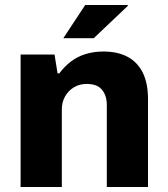

<svg xmlns="http://www.w3.org/2000/svg" viewBox="-20 -744 669 764"><path d="M62 0V-527H197L209 -452H216Q236 -479 262 -499Q288 -519 321 -529Q354 -539 391 -539Q448 -539 487.5 -518Q527 -497 548 -455Q569 -413 569 -348V0H405V-325Q405 -347 399.5 -362.5Q394 -378 384 -389Q374 -400 359 -405Q344 -410 325 -410Q296 -410 274 -396.5Q252 -383 239 -360.5Q226 -338 226 -308V0ZM232 -592 319 -724H488L489 -721L353 -592Z"/></svg>

Font: Archivo SemiBold ExtraBold
Style: Regular
Weight: 800
Version: Version 2.001